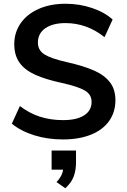

<svg xmlns="http://www.w3.org/2000/svg" viewBox="-20 -734 678 1023"><path d="M43 -75 86 -169Q137 -130 193.5 -112Q250 -94 316 -94Q389 -94 428.5 -119.5Q468 -145 468 -191Q468 -231 431.5 -252Q395 -273 310 -292Q222 -311 167 -336Q112 -361 84 -400Q56 -439 56 -499Q56 -561 90 -610Q124 -659 186 -686.5Q248 -714 329 -714Q403 -714 470 -691.5Q537 -669 580 -630L537 -536Q443 -611 329 -611Q261 -611 221.5 -583.5Q182 -556 182 -507Q182 -466 217 -444Q252 -422 336 -403Q425 -383 480.5 -358.5Q536 -334 565.5 -296Q595 -258 595 -200Q595 -137 561.5 -89.5Q528 -42 464.5 -16.5Q401 9 315 9Q234 9 163 -13Q92 -35 43 -75ZM385 68V130Q385 174 372.5 207Q360 240 328 269L281 236Q311 206 316 170H255V68Z"/></svg>

Font: wassup Sans
Style: Bold
Weight: 700
Version: Version 2.001